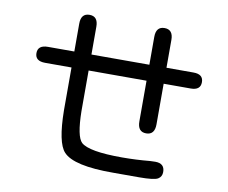

<svg xmlns="http://www.w3.org/2000/svg" viewBox="-83 -846 1166 982"><g transform="rotate(10 500.0 -355.0)"><path d="M650.4 -543.9V-688.5Q650.4 -742.2 694.8 -742.2Q739.3 -742.2 739.3 -688.5V-543.9H879.9Q930.7 -543.9 930.7 -502.4Q930.7 -460.9 879.9 -460.9H739.3V-250Q739.3 -195.3 694.8 -195.3Q650.4 -195.3 650.4 -250V-460.9H349.6V-250Q351.6 -118.2 381.8 -89.8Q422.9 -52.7 593.8 -52.7Q667 -52.7 739.3 -59.6L766.6 -60.5Q815.4 -60.5 815.4 -15.6Q815.4 8.8 795.9 20.5Q776.4 32.2 698.2 32.2H564.5Q358.4 33.2 304.7 -25.4Q262.7 -70.3 260.7 -238.3V-460.9H124Q71.3 -460.9 71.3 -502.4Q71.3 -543.9 124 -543.9H260.7V-688.5Q260.7 -742.2 305.2 -742.2Q349.6 -742.2 349.6 -688.5V-543.9H650.4Z"/></g></svg>

Font: jf-openhuninn-1.0
Style: Regular
Weight: 400
Designer: [Kosugi Maru]
      Designed by Motoya company      

      [Varela Round]
      Joe Prince(Latin component); Avraham Co
Foundry: justfont CO.,LTD.
Version: 1.0